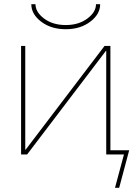

<svg xmlns="http://www.w3.org/2000/svg" viewBox="-20 -740 660 920"><path d="M130 -720H150Q150 -682 191.5 -651Q233 -620 295 -620Q357 -620 398.5 -651Q440 -682 440 -720H460Q460 -672 412.5 -636Q365 -600 295 -600Q225 -600 177.5 -636Q130 -672 130 -720ZM101 -23H103L481 -520H509V-20H599L551 160H531L574 0H509H499H489V-497H488L110 0H81V-520H101Z"/></svg>

Font: Mplus 1p Thin
Style: Regular
Weight: 250
Version: Version 1.061